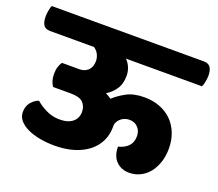

<svg xmlns="http://www.w3.org/2000/svg" viewBox="-144 -772 1069 942"><g transform="rotate(20 390.0 -300.5)"><path d="M118 -249Q110 -259 105 -275Q100 -291 100 -311Q100 -332 105 -348Q110 -364 118 -375H208Q226 -375 238.5 -381Q251 -387 258.5 -396.5Q266 -406 269 -417.5Q272 -429 272 -440Q272 -457 264 -474Q256 -491 239 -502H10Q-15 -502 -25 -517.5Q-35 -533 -35 -563Q-35 -575 -32 -593Q-29 -611 -24 -620H770Q794 -620 804.5 -605Q815 -590 815 -561Q815 -548 811.5 -529.5Q808 -511 803 -502H406Q422 -486 430 -465.5Q438 -445 438 -424Q438 -380 418 -352Q398 -324 372 -309Q387 -301 402 -291Q426 -314 463.5 -334.5Q501 -355 557 -355Q601 -355 637.5 -341Q674 -327 700 -301.5Q726 -276 740.5 -239.5Q755 -203 755 -158Q755 -119 744 -86.5Q733 -54 714 -30.5Q695 -7 668.5 6Q642 19 611 19Q570 19 543.5 -7.5Q517 -34 517 -83Q550 -91 568.5 -110.5Q587 -130 587 -162Q587 -190 570 -208Q553 -226 526 -226Q503 -226 485 -213Q467 -200 461 -178V-165Q461 -125 445 -91.5Q429 -58 398.5 -33.5Q368 -9 323.5 5Q279 19 222 19Q180 19 143.5 12Q107 5 79.5 -8Q52 -21 36 -40Q20 -59 20 -83Q20 -115 38 -135.5Q56 -156 76 -162Q97 -143 130 -126.5Q163 -110 201 -110Q246 -110 269.5 -130Q293 -150 293 -182Q293 -212 274.5 -230.5Q256 -249 211 -249Z"/></g></svg>

Font: Baloo
Style: Regular
Weight: 400
Designer: Sarang Kulkarni and Ek Type
Foundry: Ek Type
Version: Version 1.100;PS 1.000;hotconv 1.0.88;makeotf.lib2.5.647800;